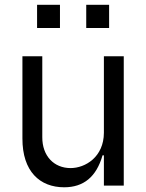

<svg xmlns="http://www.w3.org/2000/svg" viewBox="-20 -783 617 810"><path d="M233 -664.8V-762.8H136.4V-664.8ZM440.3 -664.8V-762.8H343.8V-664.8ZM250.7 7.1C332.7 7.1 386.7 -36.9 412.6 -127.8H418.3V0H502.1V-545.5H418.3V-223C418 -120.7 339.8 -73.9 277.7 -73.9C207.7 -73.9 158 -125 158.4 -204.5V-545.5H74.6V-198.9C74.2 -59.7 148.1 7.1 250.7 7.1Z"/></svg>

Font: Riot Sans 2.0
Style: Regular
Weight: 400
Designer: Rasmus Andersson
Foundry: rsms
Version: Version 3.006;hotconv 1.0.109;makeotfexe 2.5.65596